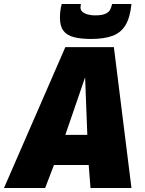

<svg xmlns="http://www.w3.org/2000/svg" viewBox="-60 -941 726 961"><path d="M-40 0 267 -705H510L598 0H393L384 -115H210L166 0ZM267 -266H377L366 -554ZM396 -746Q345 -746 310 -755Q275 -764 257.5 -787Q240 -810 240 -852Q240 -868 242 -885.5Q244 -903 249 -921H345Q344 -915 343.5 -911Q343 -907 343 -903Q343 -890 353 -881.5Q363 -873 380 -868.5Q397 -864 415 -864Q450 -864 467.5 -872Q485 -880 491.5 -893Q498 -906 501 -921H598Q591 -852 567.5 -814Q544 -776 501.5 -761Q459 -746 396 -746Z"/></svg>

Font: Georama ExtraBold
Style: Italic
Weight: 800
Italic angle: -9°
Version: Version 1.001